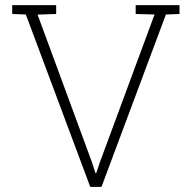

<svg xmlns="http://www.w3.org/2000/svg" viewBox="-20 -731 748 751"><path d="M333 0 81.1 -674.3 27.8 -676.3V-710.9H199.7V-676.3L127 -673.8L339.8 -96.2L353.5 -53.7H356.4L370.6 -96.2L584.5 -674.3L510.7 -676.3V-710.9H682.1V-676.3L628.9 -674.3L377 0Z"/></svg>

Font: Roboto Slab ExtraLight
Style: Regular
Weight: 250
Designer: Google
Version: Version 2.000; ttfautohint (v1.8.1.43-b0c9)